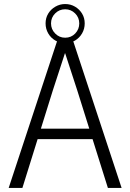

<svg xmlns="http://www.w3.org/2000/svg" viewBox="-20 -932 643 952"><path d="M263 -728H343L583 0H515L363 -484L303 -668H302L242 -484L91 0H23ZM177 -294H429L442 -242H164ZM303 -718Q277 -718 254.5 -731Q232 -744 219 -766.5Q206 -789 206 -816Q206 -843 219 -864.5Q232 -886 254.5 -899Q277 -912 303 -912Q330 -912 352 -899Q374 -886 387 -864.5Q400 -843 400 -816Q400 -789 387 -766.5Q374 -744 352 -731Q330 -718 303 -718ZM303 -745Q333 -745 353 -766Q373 -787 373 -816Q373 -845 352.5 -865.5Q332 -886 303 -886Q274 -886 253.5 -865.5Q233 -845 233 -816Q233 -787 253.5 -766Q274 -745 303 -745Z"/></svg>

Font: Murecho Thin Light
Style: Regular
Weight: 300
Version: Version 1.010